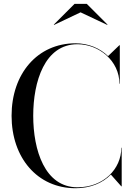

<svg xmlns="http://www.w3.org/2000/svg" viewBox="-20 -990 708 1020"><path d="M408 -924.5 550 -857.5 551 -859.5 441 -969.5H376L266 -859.5L267 -857.5ZM626.5 -205H624.5C624.5 -93 530.5 5 391.5 5C217.5 5 156.5 -193 156.5 -375C156.5 -557 217.5 -755 391.5 -755C505.5 -755 614.5 -667 614.5 -545H616.5V-750H614.5L554 -692C510.5 -734.5 449 -760 381.5 -760C178.5 -760 41.5 -598 41.5 -375C41.5 -152 178.5 10 381.5 10C459.5 10 525.5 -17.5 569 -62.5L624.5 0H626.5Z"/></svg>

Font: Bodoni* 96pt
Style: Regular
Weight: 400
Version: Version 2.3